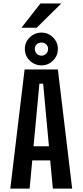

<svg xmlns="http://www.w3.org/2000/svg" viewBox="-20 -1108 490 1128"><path d="M106 -945 217.5 -1087.5H340L195.5 -945ZM224 -724Q183.5 -724 154.8 -752Q126 -780 126 -821Q126 -860.5 155 -888.5Q184 -916.5 224 -916.5Q263 -916.5 291.5 -888.2Q320 -860 320 -821Q320 -780 291.5 -752Q263 -724 224 -724ZM224 -781Q240 -781 251.2 -792.2Q262.5 -803.5 262.5 -821.5Q262.5 -837 251.2 -847.5Q240 -858 224 -858Q207 -858 195.8 -847.5Q184.5 -837 184.5 -821.5Q184.5 -803.5 195.8 -792.2Q207 -781 224 -781ZM290.5 0 275 -165.5H169.5L154 0H40.5L124.5 -700H320L404 0ZM211.5 -616.5 177 -248.5H267.5L233.5 -616.5Z"/></svg>

Font: League Mono Condensed Medium
Style: Regular
Weight: 500
Width: 1
Designer: Tyler Finck
Foundry: The League of Moveable Type / Tyler Finck
Version: Version 2.210